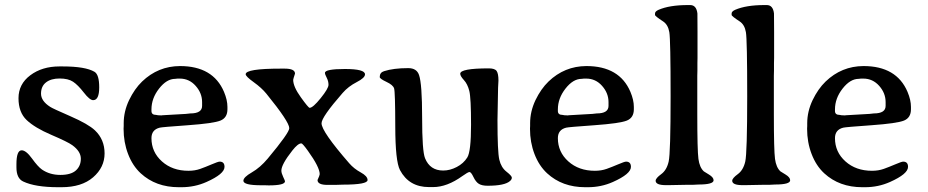

<svg xmlns="http://www.w3.org/2000/svg" viewBox="-20 -742 3720 770"><path d="M226.6 8.8H213.4Q121.1 8.8 72.8 -14.2Q45.9 -26.9 45.9 -70.8V-83Q45.9 -139.2 66.9 -139.2Q84.5 -139.2 108.4 -106.2Q132.3 -73.2 148.4 -62Q179.7 -40.5 221.9 -40.5Q264.2 -40.5 284.2 -58.3Q304.2 -76.2 304.2 -105.5Q304.2 -134.8 270 -159.7Q252 -172.9 185.8 -201.2Q119.6 -229.5 86.9 -260.5Q54.2 -291.5 54.2 -348.1Q54.2 -404.8 101.6 -440.2Q148.9 -475.6 218.3 -475.6H231.4Q322.3 -475.6 358.9 -454.1Q377.9 -442.9 377.9 -391.6Q377.9 -340.3 353.5 -340.3Q339.8 -340.3 316.2 -370.8Q292.5 -401.4 272.9 -414.3Q253.4 -427.2 219 -427.2Q184.6 -427.2 164.6 -411.6Q144.5 -396 144.5 -366.5Q144.5 -336.9 181.2 -313.5Q190.4 -307.1 262.2 -275.9Q334 -244.6 360.8 -219.2Q399.4 -182.6 399.4 -126.7Q399.4 -70.8 353.5 -31Q307.6 8.8 226.6 8.8Z M790.5 -317.4V-332.5Q790.5 -368.7 764.6 -397.7Q738.8 -426.8 701.2 -426.8H691.9Q685.1 -425.8 682.6 -425.8Q648.4 -425.8 617.9 -386.7Q587.4 -347.7 587.4 -303.2V-296.9Q587.4 -281.2 606 -281.2Q613.3 -279.8 613.8 -279.8L625 -279.3H627.9L631.3 -279.8L725.6 -285.2L743.2 -287.1Q790.5 -287.1 790.5 -317.4ZM587.4 -188Q587.4 -132.3 629.4 -94.7Q671.4 -57.1 735.8 -57.1Q761.7 -57.1 783 -64.7Q804.2 -72.3 829.3 -83Q854.5 -93.8 860.8 -93.8Q880.4 -93.8 880.4 -72.8Q880.4 -44.4 808.1 -12.2Q761.2 8.8 707.5 8.8H696.8Q605 8.8 544.4 -46.9Q511.7 -77.1 493.7 -124.3Q475.6 -171.4 475.6 -225.6L476.1 -236.8V-248Q476.1 -294.9 497.6 -340.3Q519.5 -385.7 549.8 -415Q613.8 -476.6 701.7 -477.1Q834.5 -477.1 878.4 -373.5Q892.1 -340.8 892.1 -313.5V-303.7Q892.1 -270 864.3 -258.5Q836.4 -247.1 732.9 -239.7Q629.4 -232.4 620.6 -230Q587.4 -221.7 587.4 -188Z M1262.2 -43.5Q1262.2 -71.3 1214.8 -137.2Q1193.4 -167 1188.5 -167Q1174.8 -167 1152.3 -138.2Q1108.4 -82.5 1108.4 -57.6Q1108.4 -47.9 1115.7 -32.5Q1123 -17.1 1123 -15.1Q1123 1.5 1057.6 1.5L1042.5 1H1027.3Q956.1 1 956.1 -17.1Q956.1 -31.2 989.7 -50.5Q1023.4 -69.8 1053.7 -106Q1140.1 -209.5 1140.1 -228Q1140.1 -253.4 1048.3 -366.2Q1029.3 -389.6 997.3 -412.6Q965.3 -435.5 965.3 -444.3Q965.3 -466.8 1106.9 -466.8H1121.6Q1163.1 -466.8 1163.1 -446.8Q1155.8 -424.8 1155.8 -421.9Q1155.8 -394.5 1186.3 -352.1Q1216.8 -309.6 1221.7 -309.6Q1234.9 -309.6 1266.1 -348.4Q1297.4 -387.2 1297.4 -401.9Q1297.4 -416.5 1290.3 -430.2Q1283.2 -443.8 1283.2 -449.7Q1283.2 -465.3 1363.5 -465.3Q1443.8 -465.3 1443.8 -443.8Q1443.8 -429.7 1410.4 -412.6Q1377 -395.5 1354 -369.1Q1269.5 -272.5 1269.5 -247.6Q1269.5 -214.8 1380.4 -87.4Q1399.4 -65.4 1426.8 -50.5Q1454.1 -35.6 1454.1 -20Q1454.1 -1.5 1355 -1.5L1324.2 -0.5H1293.5Q1253.4 -0.5 1253.4 -20Q1262.2 -39.1 1262.2 -43.5Z M2025.4 -16.1Q2004.4 2.9 1935.5 2.9Q1913.1 2.9 1900.6 -4.6Q1888.2 -12.2 1878.7 -32.2Q1869.1 -52.2 1862.8 -52.2Q1856.4 -51.8 1834.5 -36.1Q1772.9 8.3 1716.8 8.3Q1716.3 8.3 1715.3 8.3H1700.7Q1620.1 8.3 1584 -60.1Q1565.4 -95.7 1565.2 -234.6Q1564.9 -373.5 1560.5 -387.5Q1556.2 -401.4 1529.5 -413.8Q1502.9 -426.3 1502.9 -433.1Q1502.9 -451.2 1520 -456.5Q1558.1 -468.8 1617.2 -468.8Q1651.4 -468.8 1660.6 -440.9Q1672.9 -405.3 1672.9 -270.8Q1672.9 -136.2 1684.6 -107.4Q1704.6 -58.1 1757.3 -58.1Q1784.7 -58.1 1811.8 -72.3Q1838.9 -86.4 1854 -110.4Q1869.1 -134.3 1869.1 -241.9Q1869.1 -349.6 1862.1 -377.4Q1855 -405.3 1840.3 -421.1Q1825.7 -437 1825.7 -446.3Q1825.7 -467.8 1940.4 -467.8Q1964.4 -467.8 1971.7 -457.3Q1979 -446.8 1979 -418.9L1977.5 -390.1L1975.1 -260.3Q1975.1 -133.3 1982.4 -101.8Q1989.7 -70.3 2011.2 -53.5Q2032.7 -36.6 2032.7 -29.5Q2032.7 -22.5 2025.4 -16.1Z M2420.4 -317.4V-332.5Q2420.4 -368.7 2394.5 -397.7Q2368.7 -426.8 2331.1 -426.8H2321.8Q2314.9 -425.8 2312.5 -425.8Q2278.3 -425.8 2247.8 -386.7Q2217.3 -347.7 2217.3 -303.2V-296.9Q2217.3 -281.2 2235.8 -281.2Q2243.2 -279.8 2243.7 -279.8L2254.9 -279.3H2257.8L2261.2 -279.8L2355.5 -285.2L2373 -287.1Q2420.4 -287.1 2420.4 -317.4ZM2217.3 -188Q2217.3 -132.3 2259.3 -94.7Q2301.3 -57.1 2365.7 -57.1Q2391.6 -57.1 2412.8 -64.7Q2434.1 -72.3 2459.2 -83Q2484.4 -93.8 2490.7 -93.8Q2510.3 -93.8 2510.3 -72.8Q2510.3 -44.4 2438 -12.2Q2391.1 8.8 2337.4 8.8H2326.7Q2234.9 8.8 2174.3 -46.9Q2141.6 -77.1 2123.5 -124.3Q2105.5 -171.4 2105.5 -225.6L2106 -236.8V-248Q2106 -294.9 2127.4 -340.3Q2149.4 -385.7 2179.7 -415Q2243.7 -476.6 2331.5 -477.1Q2464.4 -477.1 2508.3 -373.5Q2522 -340.8 2522 -313.5V-303.7Q2522 -270 2494.1 -258.5Q2466.3 -247.1 2362.8 -239.7Q2259.3 -232.4 2250.5 -230Q2217.3 -221.7 2217.3 -188Z M2609.4 -17.1Q2609.4 -27.3 2631.6 -43.5Q2653.8 -59.6 2661.6 -94Q2669.4 -128.4 2669.4 -355.5Q2669.4 -582.5 2664.3 -612.8Q2659.2 -643.1 2639.2 -656.2Q2606.9 -677.2 2606.9 -682.1V-688Q2606.9 -696.3 2621.1 -702.6Q2665 -721.7 2738.3 -721.7H2748Q2772.9 -721.7 2776.9 -688Q2777.3 -683.6 2777.3 -614.3V-509.3L2776.9 -489.3V-458.5L2776.4 -438.5Q2776.4 -438.5 2776.4 -283.7Q2776.4 -139.2 2781 -104.7Q2785.6 -70.3 2802.7 -54.7Q2804.7 -53.2 2823.2 -42Q2841.8 -30.8 2841.8 -19Q2841.8 -2 2781.2 -2L2761.2 -1H2741.2L2661.1 0.5H2650.9Q2609.4 0.5 2609.4 -17.1Z M2916.5 -17.1Q2916.5 -27.3 2938.7 -43.5Q2960.9 -59.6 2968.8 -94Q2976.6 -128.4 2976.6 -355.5Q2976.6 -582.5 2971.4 -612.8Q2966.3 -643.1 2946.3 -656.2Q2914.1 -677.2 2914.1 -682.1V-688Q2914.1 -696.3 2928.2 -702.6Q2972.2 -721.7 3045.4 -721.7H3055.2Q3080.1 -721.7 3084 -688Q3084.5 -683.6 3084.5 -614.3V-509.3L3084 -489.3V-458.5L3083.5 -438.5Q3083.5 -438.5 3083.5 -283.7Q3083.5 -139.2 3088.1 -104.7Q3092.8 -70.3 3109.9 -54.7Q3111.8 -53.2 3130.4 -42Q3148.9 -30.8 3148.9 -19Q3148.9 -2 3088.4 -2L3068.4 -1H3048.3L2968.3 0.5H2958Q2916.5 0.5 2916.5 -17.1Z M3531.7 -317.4V-332.5Q3531.7 -368.7 3505.9 -397.7Q3480 -426.8 3442.4 -426.8H3433.1Q3426.3 -425.8 3423.8 -425.8Q3389.6 -425.8 3359.1 -386.7Q3328.6 -347.7 3328.6 -303.2V-296.9Q3328.6 -281.2 3347.2 -281.2Q3354.5 -279.8 3355 -279.8L3366.2 -279.3H3369.1L3372.6 -279.8L3466.8 -285.2L3484.4 -287.1Q3531.7 -287.1 3531.7 -317.4ZM3328.6 -188Q3328.6 -132.3 3370.6 -94.7Q3412.6 -57.1 3477.1 -57.1Q3502.9 -57.1 3524.2 -64.7Q3545.4 -72.3 3570.6 -83Q3595.7 -93.8 3602.1 -93.8Q3621.6 -93.8 3621.6 -72.8Q3621.6 -44.4 3549.3 -12.2Q3502.4 8.8 3448.7 8.8H3438Q3346.2 8.8 3285.6 -46.9Q3252.9 -77.1 3234.9 -124.3Q3216.8 -171.4 3216.8 -225.6L3217.3 -236.8V-248Q3217.3 -294.9 3238.8 -340.3Q3260.7 -385.7 3291 -415Q3355 -476.6 3442.9 -477.1Q3575.7 -477.1 3619.6 -373.5Q3633.3 -340.8 3633.3 -313.5V-303.7Q3633.3 -270 3605.5 -258.5Q3577.6 -247.1 3474.1 -239.7Q3370.6 -232.4 3361.8 -230Q3328.6 -221.7 3328.6 -188Z"/></svg>

Font: Averia Serif Libre
Style: Regular
Weight: 400
Version: Version 1.002